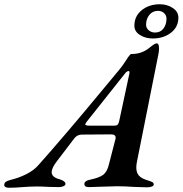

<svg xmlns="http://www.w3.org/2000/svg" viewBox="-84 -878 859 903"><path d="M-64 -8Q-64 -18 -56.5 -23Q-49 -28 -34 -32Q4 -41 40 -59Q76 -77 98 -103Q216 -235 408 -467L476 -549Q490 -565 510 -596Q512 -600 518 -608.5Q524 -617 527.5 -620.5Q531 -624 534 -624Q577 -624 609 -646Q623 -657 634.5 -665.5Q646 -674 653 -674Q664 -674 664 -650Q664 -638 661 -623L560 -117Q557 -102 557 -90Q557 -66 569.5 -52Q582 -38 610 -30Q626 -25 632.5 -21.5Q639 -18 639 -10Q639 -4 629.5 -0.5Q620 3 608 3Q593 3 545 1Q505 -2 466 -2Q446 -2 396 0Q350 2 334 2Q313 2 313 -12Q312 -20 320 -25.5Q328 -31 340 -33Q383 -42 401.5 -56Q420 -70 428 -104L459 -224Q460 -226 460 -230Q460 -246 439 -246L300 -245Q280 -245 266 -228L186 -123Q159 -89 159 -68Q159 -44 199 -34Q224 -26 224 -12Q223 -6 214 -2Q205 2 193 2L146 1Q110 -1 90 -1Q70 -1 52.5 0Q35 1 22 2Q-13 5 -41 5Q-64 5 -64 -8ZM454 -287Q464 -287 468.5 -291Q473 -295 476 -306L523 -525Q528 -544 521 -544Q518 -544 513.5 -541.5Q509 -539 506 -535L325 -307Q317 -297 317 -293Q317 -287 338 -287ZM548 -757Q548 -802 582.5 -830Q617 -858 668 -858Q702 -858 728.5 -840.5Q755 -823 755 -795Q755 -751 720 -724Q685 -697 634 -697Q600 -697 574 -713.5Q548 -730 548 -757ZM699 -790Q699 -806 687.5 -816.5Q676 -827 659 -827Q634 -827 618.5 -808Q603 -789 603 -762Q603 -746 615.5 -735.5Q628 -725 645 -725Q671 -725 685 -744Q699 -763 699 -790Z"/></svg>

Font: EB Garamond SemiBold
Style: Italic
Weight: 600
Italic angle: -17.2°
Designer: Georg Duffner and Octavio Pardo
Foundry: Georg Duffner
Version: Version 1.000